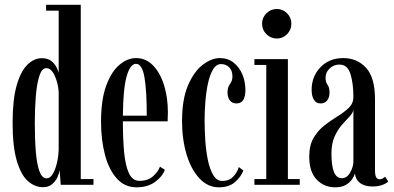

<svg xmlns="http://www.w3.org/2000/svg" viewBox="-20 -770 1642 800"><path d="M159.5 10Q125 10 96.2 -15.5Q67.5 -41 50 -100Q32.5 -159 32.5 -259Q32.5 -355 49.5 -414.2Q66.5 -473.5 94.2 -500.5Q122 -527.5 153.5 -527.5Q179 -527.5 193.8 -515.8Q208.5 -504 215.5 -489.5Q222.5 -475 224.5 -466.5V-725.5H172V-750H316.5V-24H369.5V0H233L228.5 -61.5Q227 -49 219.5 -32Q212 -15 197 -2.5Q182 10 159.5 10ZM174 -27Q189 -27 199.8 -45Q210.5 -63 217 -90.2Q223.5 -117.5 224.5 -147V-387Q222 -424 207.8 -455Q193.5 -486 173 -486Q154.5 -486 144 -453.8Q133.5 -421.5 129.2 -369Q125 -316.5 125 -257Q125 -190.5 129.2 -138.5Q133.5 -86.5 144.2 -56.8Q155 -27 174 -27Z M549 10.5Q499.5 10.5 466.5 -26.5Q433.5 -63.5 417.2 -125.5Q401 -187.5 401 -263Q401 -354.5 422.5 -413Q444 -471.5 477.5 -499.8Q511 -528 546.5 -528Q588.5 -528 618.2 -496.8Q648 -465.5 663.8 -414.2Q679.5 -363 679.5 -302.5Q679.5 -281.5 678.5 -264.5H492Q492 -191.5 497.2 -135.8Q502.5 -80 517.2 -48.2Q532 -16.5 561 -16.5Q597 -16.5 618 -35.8Q639 -55 646.5 -75.5L667 -62.5Q656.5 -34 625.8 -11.8Q595 10.5 549 10.5ZM546.5 -504Q522.5 -504 507.8 -452.2Q493 -400.5 492 -288H591.5Q591.5 -393.5 581.8 -448.8Q572 -504 546.5 -504Z M892 10.5Q846 10.5 811.2 -26.5Q776.5 -63.5 757.5 -126.2Q738.5 -189 738.5 -265.5Q738.5 -356.5 763.5 -414.5Q788.5 -472.5 825 -500.2Q861.5 -528 896 -528Q929.5 -528 953.2 -509.2Q977 -490.5 989.8 -460.2Q1002.5 -430 1002.5 -395Q1002.5 -339 965.5 -339Q948 -339 938 -351.5Q928 -364 928 -385Q928 -406.5 938.2 -420Q948.5 -433.5 948.5 -451Q948.5 -476.5 934.8 -489.8Q921 -503 901 -503Q881 -503 867.8 -481Q854.5 -459 846.8 -423.8Q839 -388.5 835.8 -347.5Q832.5 -306.5 832.5 -269Q832.5 -228 835.5 -183.8Q838.5 -139.5 846.5 -101.5Q854.5 -63.5 869 -39.8Q883.5 -16 906 -16Q935 -16 952 -34.2Q969 -52.5 975 -74L994 -59.5Q984 -33 959 -11.2Q934 10.5 892 10.5Z M1134 -609.5Q1108 -609.5 1090 -627.5Q1072 -645.5 1072 -671.5Q1072 -696.5 1090 -714.5Q1108 -732.5 1134 -732.5Q1158.5 -732.5 1176.2 -714.5Q1194 -696.5 1194 -671.5Q1194 -645.5 1176.2 -627.5Q1158.5 -609.5 1134 -609.5ZM1040 0V-24H1089.5V-499.5H1040V-523.5H1179.5V-24H1229V0Z M1376.5 10.5Q1330.5 10.5 1299.5 -21.8Q1268.5 -54 1268.5 -117.5Q1268.5 -165 1287 -196.2Q1305.5 -227.5 1333 -248.5Q1360.5 -269.5 1387.8 -286.2Q1415 -303 1433.8 -321.2Q1452.5 -339.5 1452.5 -366Q1452.5 -422.5 1440.2 -461.8Q1428 -501 1394.5 -501Q1370.5 -501 1353.5 -484.8Q1336.5 -468.5 1336.5 -446.5Q1336.5 -428 1344.8 -416.8Q1353 -405.5 1353 -384.5Q1353 -364 1343.2 -351.5Q1333.5 -339 1315.5 -339Q1297.5 -339 1288 -354.2Q1278.5 -369.5 1278.5 -396Q1278.5 -451.5 1315.2 -489.8Q1352 -528 1410.5 -528Q1467.5 -528 1505 -487.8Q1542.5 -447.5 1542.5 -355.5V-61.5Q1542.5 -39.5 1547.5 -31.2Q1552.5 -23 1561.5 -23Q1569 -23 1575.2 -26.8Q1581.5 -30.5 1584.5 -34L1597.5 -14Q1591.5 -6.5 1574 0.2Q1556.5 7 1532 7Q1499 7 1480 -7.8Q1461 -22.5 1459 -47Q1456.5 -37.5 1447.5 -23.8Q1438.5 -10 1421.2 0.2Q1404 10.5 1376.5 10.5ZM1404.5 -27.5Q1426 -27.5 1439.2 -51.5Q1452.5 -75.5 1452.5 -97V-314Q1451 -300 1437 -285.2Q1423 -270.5 1405.2 -250.5Q1387.5 -230.5 1374.2 -201.2Q1361 -172 1361 -129.5Q1361 -80.5 1371.2 -54Q1381.5 -27.5 1404.5 -27.5Z"/></svg>

Font: Imbue 50pt Medium
Style: Regular
Weight: 500
Designer: Tyler Finck
Foundry: Etcetera Type Company
Version: Version 1.102; ttfautohint (v1.8.3)